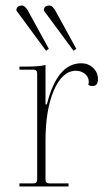

<svg xmlns="http://www.w3.org/2000/svg" viewBox="-20 -672 379 692"><path d="M245 -489 138 -634Q138 -652 158 -652Q170 -652 181 -631L255 -496ZM146 -489 39 -634Q39 -652 59 -652Q71 -652 82 -631L156 -496ZM50 0V-11H100Q114 -11 114 -25V-407Q114 -421 100 -421H50V-432H75Q124 -432 144 -438V-296H149Q186 -444 273 -444Q298 -444 315.5 -427.5Q333 -411 333 -387Q333 -362 314 -362Q303 -362 298 -367Q300 -371 300 -377Q300 -394 286.5 -405.5Q273 -417 253 -417Q204 -416 174 -346Q144 -276 144 -164V-25Q144 -11 158 -11H227V0Z"/></svg>

Font: Arapey Thin-Display
Style: Regular
Weight: 100
Designer: Eduardo Rodriguez Tunni
Foundry: Eduardo Rodriguez Tunni
Version: Version 4.000